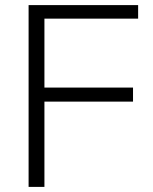

<svg xmlns="http://www.w3.org/2000/svg" viewBox="-20 -732 598 752"><path d="M92 -712H521V-659H154V-389H501V-334H154V0H92Z"/></svg>

Font: Muli Light
Style: Regular
Weight: 300
Designer: Vernon Adams
Foundry: Vernon Adams
Version: Version 2.100